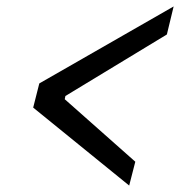

<svg xmlns="http://www.w3.org/2000/svg" viewBox="-20 -565 590 596"><path d="M83 -231 102 -306 519 -545 498 -458 183 -267 181 -257 400 -63 381 11Z"/></svg>

Font: IBM Plex Serif SemiBold
Style: Italic
Weight: 600
Italic angle: -14°
Designer: Mike Abbink, Paul van der Laan, Pieter van Rosmalen
Foundry: Bold Monday
Version: Version 2.5